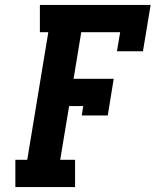

<svg xmlns="http://www.w3.org/2000/svg" viewBox="-20 -755 640 775"><path d="M42 0V-110H90L175 -625H141V-735H588L557 -548H452L465 -625H308L277 -437H439L415 -289H310L316 -327H259L223 -110H283V0Z"/></svg>

Font: Iosevka HT Extrabold Extended
Style: Italic
Weight: 800
Width: 7
Italic angle: -9°
Monospace: yes
Designer: Belleve Invis
Foundry: Belleve Invis
Version: Version 32.3.0; ttfautohint (v1.8.4)